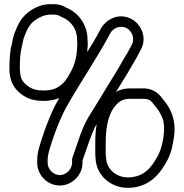

<svg xmlns="http://www.w3.org/2000/svg" viewBox="-20 -788 880 919"><path d="M350 -581C349 -521 340 -481 317 -441C299 -408 288 -392 265 -376C246 -362 224 -355 189 -355C152 -355 134 -361 111 -378C83 -400 77 -414 75 -460C75 -495 76 -521 81 -549C87 -572 90 -595 94 -607C109 -647 121 -671 146 -690C165 -704 194 -718 219 -718H240C252 -718 262 -715 272 -708C273 -707 276 -706 277 -706C316 -690 349 -653 349 -597C349 -592 349 -587 350 -581ZM399 -597C399 -614 397 -630 392 -647C376 -696 345 -731 298 -751C280 -762 261 -768 240 -768H219C177 -768 141 -749 116 -730C79 -702 63 -665 48 -625C40 -602 38 -577 33 -562C33 -561 32 -560 32 -559C27 -526 25 -495 25 -459C25 -406 42 -368 81 -338C113 -314 145 -305 189 -305C280 -305 328 -355 361 -417C383 -456 391 -484 397 -529V-533C397 -546 400 -562 400 -582C400 -587 399 -594 399 -597ZM756 -318C735 -348 703 -365 667 -365H602C546 -365 511 -336 485 -303C449 -252 436 -186 436 -106V-54C436 -41 437 -29 439 -14C450 60 518 115 601 111C699 106 748 41 781 -21C800 -57 807 -92 813 -135C824 -218 796 -272 756 -318ZM721 -282C739 -261 743 -253 754 -231C779 -181 758 -85 737 -45C706 13 672 57 599 61C540 64 495 25 489 -22C487 -34 486 -43 486 -54V-106C486 -177 498 -234 525 -273C546 -300 565 -315 602 -315H667C690 -315 704 -307 716 -288C717 -286 719 -284 721 -282ZM325 -9C325 22 297 50 266 50C235 50 208 22 208 -9V-18C208 -52 218 -75 228 -108C246 -165 275 -237 302 -283C368 -400 444 -509 508 -629C520 -652 555 -670 587 -653C610 -640 628 -605 610 -572C596 -544 585 -526 567 -497C544 -454 517 -413 489 -367C461 -320 431 -272 402 -225C368 -167 349 -93 327 -34C326 -31 325 -28 325 -25ZM375 -9V-20C397 -80 417 -150 445 -199C473 -245 503 -294 531 -341C558 -386 586 -428 611 -473C627 -500 640 -522 654 -550C686 -609 655 -672 611 -696C548 -731 484 -694 460 -646C448 -623 439 -607 424 -582C415 -567 381 -513 374 -499C336 -438 295 -375 258 -309C228 -258 199 -183 180 -123C171 -93 158 -62 158 -18V-9C158 50 207 100 266 100C325 100 375 50 375 -9Z"/></svg>

Font: Blanket
Style: BlkOutline
Weight: 900
Foundry: Cannot Into Space Fonts
Version: Version 0.9